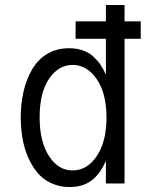

<svg xmlns="http://www.w3.org/2000/svg" viewBox="-20 -730 580 764"><path d="M137.7 -263.2C137.7 -328.1 149.9 -378.9 174.8 -416C199.7 -453.1 231.4 -471.7 269 -471.7C306.6 -471.7 338.9 -453.1 364.7 -415.5C390.6 -377.9 403.8 -327.1 403.8 -262.2C403.8 -197.8 390.6 -146.5 364.7 -108.4C338.9 -70.3 306.6 -51.8 269 -51.8C231.4 -51.8 200.2 -70.3 175.3 -108.4C150.4 -146.5 137.7 -198.2 137.7 -263.2ZM401.4 -710V-645H280.8V-575.7H401.4V-432.6C395 -447.3 388.2 -460 380.4 -471.7C372.6 -483.4 362.8 -494.1 351.6 -504.9C340.3 -515.6 326.2 -523.4 310.1 -529.3C293.9 -535.2 275.4 -538.1 255.4 -538.1C222.7 -538.1 193.4 -530.8 168 -515.6C142.6 -500.5 122.6 -479.5 107.4 -453.1C92.3 -426.8 81.1 -398.4 73.7 -366.2C66.4 -334 62.5 -299.8 62.5 -263.2C62.5 -234.4 64.9 -207 69.3 -180.7C73.7 -154.3 81.1 -129.4 91.3 -105.5C101.6 -81.5 113.8 -61 128.4 -43.5C143.1 -25.9 161.1 -11.7 183.1 -1.5C205.1 8.8 229 14.2 255.9 14.2C276.4 14.2 294.9 11.7 311 5.9C327.1 0 341.3 -8.3 352.5 -18.6C363.8 -28.8 373 -39.6 380.4 -50.8C387.7 -62 395 -75.2 401.4 -89.8V0H475.6V-575.7H540V-645H475.6V-710Z"/></svg>

Font: Tuffy
Style: Regular
Weight: 500
Designer: Thatcher Ulrich, Karoly Barta and Michael Everson
Version: Version 001.270